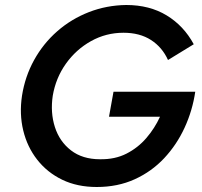

<svg xmlns="http://www.w3.org/2000/svg" viewBox="-20 -733 807 768"><path d="M416 -266 434 -366H761Q750 -291 718.5 -222.5Q687 -154 637 -100.5Q587 -47 519 -16Q451 15 367 15Q289 15 229 -14Q169 -43 129 -94Q89 -145 73 -211Q57 -277 68 -350Q80 -427 116.5 -493Q153 -559 209 -608Q265 -657 335.5 -684.5Q406 -712 485 -713Q578 -713 646.5 -671.5Q715 -630 755 -556L652 -493Q629 -544 584 -573Q539 -602 474 -602Q404 -602 344 -568.5Q284 -535 243.5 -478Q203 -421 191 -350Q181 -283 199.5 -225Q218 -167 264 -131.5Q310 -96 380 -96Q440 -95 486 -118.5Q532 -142 565.5 -181Q599 -220 620 -266Z"/></svg>

Font: Jost* Medium
Style: Italic
Weight: 500
Italic angle: -10°
Version: Version 3.7